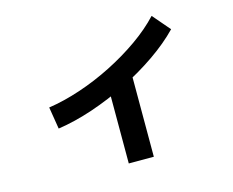

<svg xmlns="http://www.w3.org/2000/svg" viewBox="-98 -776 1196 985"><g transform="rotate(-15 500.0 -283.5)"><path d="M151 -316Q232 -328 320.5 -357.5Q409 -387 494 -430Q579 -473 653 -525Q727 -577 780 -634L859 -542Q801 -482 720 -426Q639 -370 545.5 -323.5Q452 -277 355.5 -244.5Q259 -212 170 -199ZM471 67V-393H604V67Z"/></g></svg>

Font: M PLUS 1 Code
Style: Bold
Weight: 700
Designer: Coji Morishita
Foundry: UNDERFOREST DESIGN
Version: Version 1.002